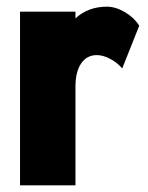

<svg xmlns="http://www.w3.org/2000/svg" viewBox="-20 -555 442 575"><path d="M397 -478 346 -350Q332 -367 310.5 -378.5Q289 -390 270 -390Q240 -390 223 -365Q206 -340 206 -296V0H40V-520H206V-500Q244 -535 300 -535Q326 -535 353.5 -519Q381 -503 397 -478Z"/></svg>

Font: Akshar
Style: Bold
Weight: 700
Designer: Tall Chai
Foundry: Tall Chai
Version: Version 1.000